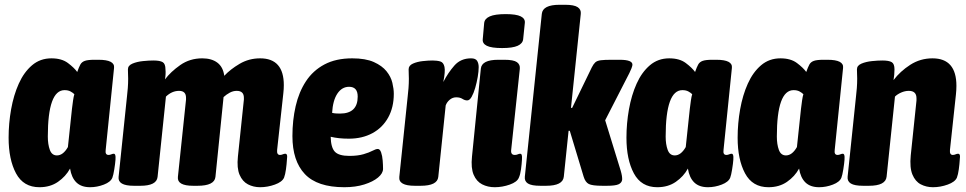

<svg xmlns="http://www.w3.org/2000/svg" viewBox="-20 -775 4039 803"><path d="M145 8Q78 8 47 -50Q16 -108 16 -199Q16 -259 26.5 -318Q37 -377 58.5 -425Q80 -473 114 -502Q148 -531 195 -531Q238 -531 264 -511.5Q290 -492 303 -474Q310 -494 316 -505Q322 -516 335 -520.5Q348 -525 375 -525H392Q461 -525 457 -491L422 -148Q419 -127 434 -127Q440 -127 445.5 -129.5Q451 -132 456 -132Q460 -132 462 -127Q464 -122 463 -107Q462 -92 458 -67Q454 -42 450 -32Q443 -14 414.5 -3Q386 8 357 8Q320 8 299.5 -12Q279 -32 273 -70Q255 -37 222.5 -14.5Q190 8 145 8ZM218 -125Q244 -125 264 -160L281 -320Q283 -337 285.5 -354.5Q288 -372 291 -381Q285 -387 275 -392.5Q265 -398 250 -398Q180 -398 180 -204Q180 -171 188.5 -148Q197 -125 218 -125Z M1068 8Q1040 8 1017 -4Q994 -16 982 -44Q970 -72 975 -120L999 -349Q1000 -355 1000 -358.5Q1000 -362 1000 -366Q1000 -395 970 -395Q955 -395 941 -387.5Q927 -380 915 -369L881 -35Q877 2 806 2H788Q720 2 724 -35L757 -349Q758 -355 758 -358.5Q758 -362 758 -366Q758 -395 729 -395Q699 -395 674 -371L639 -35Q635 2 567 2H540Q472 2 476 -35L511 -371Q513 -387 514.5 -406.5Q516 -426 516 -446Q516 -455 515.5 -464.5Q515 -474 515 -485Q515 -501 534 -509Q553 -517 578 -519.5Q603 -522 621 -522Q649 -522 660.5 -515Q672 -508 672 -485Q674 -466 670 -443Q694 -475 734 -503Q774 -531 826 -531Q865 -531 889 -513Q913 -495 918 -458Q943 -485 982 -508Q1021 -531 1068 -531Q1167 -531 1167 -419Q1167 -411 1166.5 -402.5Q1166 -394 1165 -385L1139 -148Q1137 -127 1151 -127Q1157 -127 1162.5 -129.5Q1168 -132 1173 -132Q1178 -132 1180 -127Q1182 -122 1180 -107Q1179 -89 1176 -67Q1173 -45 1168 -32Q1160 -14 1129.5 -3Q1099 8 1068 8Z M1420 8Q1307 8 1255 -47Q1203 -102 1203 -206Q1203 -272 1216.5 -331Q1230 -390 1259.5 -435Q1289 -480 1337 -505.5Q1385 -531 1453 -531Q1509 -531 1543.5 -515.5Q1578 -500 1596.5 -477Q1615 -454 1621 -428.5Q1627 -403 1627 -383Q1627 -326 1603.5 -283.5Q1580 -241 1537.5 -218Q1495 -195 1439 -195Q1417 -195 1398.5 -197Q1380 -199 1363 -203Q1364 -158 1380.5 -140.5Q1397 -123 1441 -123Q1476 -123 1500 -130Q1524 -137 1538 -144.5Q1552 -152 1560 -152Q1569 -152 1574 -137.5Q1579 -123 1580.5 -103.5Q1582 -84 1582 -69Q1582 -50 1561 -32.5Q1540 -15 1503.5 -3.5Q1467 8 1420 8ZM1402 -300Q1476 -300 1476 -371Q1476 -412 1440 -412Q1410 -412 1391 -383.5Q1372 -355 1369 -303Q1377 -301 1385.5 -300.5Q1394 -300 1402 -300Z M1715 2Q1646 2 1650 -35L1685 -371Q1687 -387 1688.5 -406.5Q1690 -426 1690 -446Q1690 -455 1689.5 -464.5Q1689 -474 1689 -485Q1689 -501 1707 -509Q1725 -517 1748.5 -519.5Q1772 -522 1789 -522Q1808 -522 1821.5 -518Q1835 -514 1839 -495Q1843 -476 1834 -432Q1854 -471 1880.5 -501Q1907 -531 1950 -531Q1969 -531 1975.5 -520.5Q1982 -510 1982 -494Q1982 -477 1978 -453.5Q1974 -430 1967.5 -407.5Q1961 -385 1952.5 -370Q1944 -355 1934 -355Q1924 -355 1914 -361.5Q1904 -368 1888 -368Q1873 -368 1861 -358Q1849 -348 1844 -334L1813 -35Q1809 2 1739 2Z M2049 8Q2020 8 1996.5 -4Q1973 -16 1961 -44Q1949 -72 1954 -120L1991 -488Q1995 -525 2064 -525H2090Q2128 -525 2142 -515Q2156 -505 2154 -487L2118 -149Q2115 -127 2133 -127Q2140 -127 2145.5 -129.5Q2151 -132 2155 -132Q2160 -132 2162 -127Q2164 -122 2163 -107Q2162 -89 2159 -67Q2156 -45 2150 -32Q2143 -14 2112 -3Q2081 8 2049 8ZM2080 -574Q2035 -574 2016 -583.5Q1997 -593 1999 -611L2005 -679Q2007 -697 2028.5 -706.5Q2050 -716 2095 -716Q2139 -716 2158 -706.5Q2177 -697 2175 -679L2168 -611Q2166 -593 2145 -583.5Q2124 -574 2080 -574Z M2240 2Q2203 2 2188 -7.5Q2173 -17 2175 -36L2246 -717Q2250 -755 2320 -755H2344Q2381 -755 2396 -745Q2411 -735 2409 -717L2368 -324H2373L2455 -493Q2462 -507 2469.5 -514Q2477 -521 2492.5 -523Q2508 -525 2537 -525H2572Q2627 -525 2625 -503Q2623 -491 2612 -469L2511 -272L2576 -61Q2583 -37 2582 -23Q2580 -10 2566.5 -4Q2553 2 2518 2H2500Q2457 2 2442.5 -5.5Q2428 -13 2421 -36L2363 -228H2358L2338 -36Q2334 2 2264 2Z M2729 8Q2662 8 2631 -50Q2600 -108 2600 -199Q2600 -259 2610.5 -318Q2621 -377 2642.5 -425Q2664 -473 2698 -502Q2732 -531 2779 -531Q2822 -531 2848 -511.5Q2874 -492 2887 -474Q2894 -494 2900 -505Q2906 -516 2919 -520.5Q2932 -525 2959 -525H2976Q3045 -525 3041 -491L3006 -148Q3003 -127 3018 -127Q3024 -127 3029.5 -129.5Q3035 -132 3040 -132Q3044 -132 3046 -127Q3048 -122 3047 -107Q3046 -92 3042 -67Q3038 -42 3034 -32Q3027 -14 2998.5 -3Q2970 8 2941 8Q2904 8 2883.5 -12Q2863 -32 2857 -70Q2839 -37 2806.5 -14.5Q2774 8 2729 8ZM2802 -125Q2828 -125 2848 -160L2865 -320Q2867 -337 2869.5 -354.5Q2872 -372 2875 -381Q2869 -387 2859 -392.5Q2849 -398 2834 -398Q2764 -398 2764 -204Q2764 -171 2772.5 -148Q2781 -125 2802 -125Z M3194 8Q3127 8 3096 -50Q3065 -108 3065 -199Q3065 -259 3075.5 -318Q3086 -377 3107.5 -425Q3129 -473 3163 -502Q3197 -531 3244 -531Q3287 -531 3313 -511.5Q3339 -492 3352 -474Q3359 -494 3365 -505Q3371 -516 3384 -520.5Q3397 -525 3424 -525H3441Q3510 -525 3506 -491L3471 -148Q3468 -127 3483 -127Q3489 -127 3494.5 -129.5Q3500 -132 3505 -132Q3509 -132 3511 -127Q3513 -122 3512 -107Q3511 -92 3507 -67Q3503 -42 3499 -32Q3492 -14 3463.5 -3Q3435 8 3406 8Q3369 8 3348.5 -12Q3328 -32 3322 -70Q3304 -37 3271.5 -14.5Q3239 8 3194 8ZM3267 -125Q3293 -125 3313 -160L3330 -320Q3332 -337 3334.5 -354.5Q3337 -372 3340 -381Q3334 -387 3324 -392.5Q3314 -398 3299 -398Q3229 -398 3229 -204Q3229 -171 3237.5 -148Q3246 -125 3267 -125Z M3882 8Q3854 8 3831 -4Q3808 -16 3796 -45Q3784 -74 3789 -125L3812 -345Q3813 -351 3813 -355Q3813 -359 3813 -364Q3813 -395 3781 -395Q3765 -395 3749 -388Q3733 -381 3723 -371L3688 -36Q3684 2 3614 2H3590Q3554 2 3538.5 -7.5Q3523 -17 3525 -36L3560 -371Q3562 -387 3563.5 -406.5Q3565 -426 3565 -446Q3565 -455 3564.5 -464.5Q3564 -474 3564 -485Q3564 -501 3583 -509Q3602 -517 3627 -519.5Q3652 -522 3670 -522Q3698 -522 3709.5 -515Q3721 -508 3721 -485Q3721 -463 3717 -440Q3745 -477 3787 -504Q3829 -531 3880 -531Q3980 -531 3980 -416Q3980 -398 3978 -380L3953 -148Q3951 -127 3965 -127Q3971 -127 3976.5 -129.5Q3982 -132 3987 -132Q3992 -132 3994 -127Q3996 -122 3994 -107Q3993 -89 3990 -67Q3987 -45 3982 -32Q3974 -14 3943.5 -3Q3913 8 3882 8Z"/></svg>

Font: Asap Condensed Condensed ExtraBold
Style: Italic
Weight: 800
Width: 3
Italic angle: -6°
Designer: Pablo Cosgaya
Foundry: Omnibus-Type
Version: Version 3.001; ttfautohint (v1.8.4.7-5d5b)